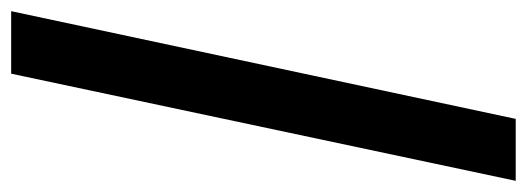

<svg xmlns="http://www.w3.org/2000/svg" viewBox="-369 -463 944 344"><g transform="rotate(-90 103.0 -291.0)"><path d="M-49 161 143 -743H255L62 161Z"/></g></svg>

Font: Saira Ultra Condensed ExtraBold
Style: Italic
Weight: 800
Width: 1
Italic angle: -12°
Designer: Hector Gatti with collaboration of the Omnibus-Type team
Foundry: Omnibus-Type
Version: Version 1.001; ttfautohint (v1.8)